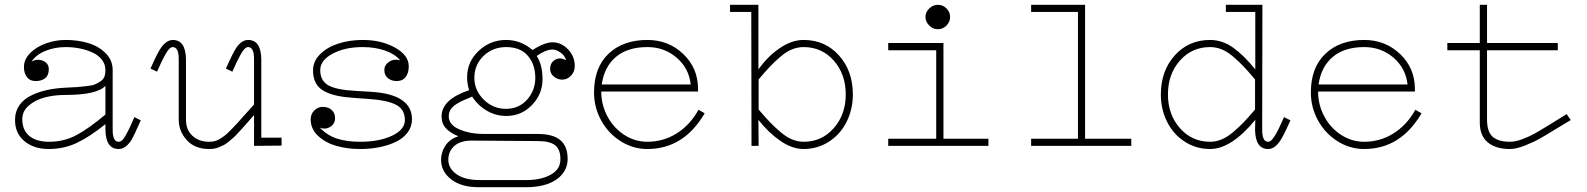

<svg xmlns="http://www.w3.org/2000/svg" viewBox="-20 -610 6636 803"><path d="M420.9 -90.8Q353.5 -36.6 299.8 -11.7Q246.1 13.2 184.1 13.2Q121.1 13.2 81.3 -20.3Q41.5 -53.7 43 -111.8Q43.5 -145 61.3 -170.2Q79.1 -195.3 109.4 -210.2Q139.6 -225.1 175.3 -233.2Q210.9 -241.2 252.9 -243.2Q286.6 -244.6 302.5 -245.8Q318.4 -247.1 342.3 -249.8Q366.2 -252.4 377 -257.1Q387.7 -261.7 399.9 -269.5Q412.1 -277.3 416.5 -289.1Q420.9 -300.8 420.9 -316.9Q420.9 -341.3 405.8 -360.6Q390.6 -379.9 366 -390.9Q341.3 -401.9 313 -407.5Q284.7 -413.1 254.9 -413.1Q209 -413.1 169.9 -397.2Q130.9 -381.3 111.8 -352.1Q124.5 -359.9 140.1 -359.9Q156.7 -359.9 170.4 -349.6Q184.1 -339.4 184.1 -320.8Q184.1 -294.9 168.9 -283Q153.8 -271 128.9 -271Q105 -271 92.5 -287.6Q80.1 -304.2 80.1 -330.1Q80.1 -361.8 106.4 -388.2Q132.8 -414.6 172.6 -428.7Q212.4 -442.9 254.9 -442.9Q305.7 -442.9 348.9 -429.9Q392.1 -417 421.6 -387.7Q451.2 -358.4 451.2 -316.9V-66.9Q451.2 -17.1 476.1 -17.1Q483.4 -17.1 490.5 -23.2Q497.6 -29.3 507.1 -46.4Q516.6 -63.5 521 -73Q525.4 -82.5 537.6 -110.4Q540.5 -116.7 542 -120.1L568.8 -106.9Q540.5 -42.5 530.8 -26.4Q506.3 13.2 476.1 13.2Q422.4 13.2 420.9 -66.9ZM73.2 -111.8Q73.2 -65.4 102.8 -41.3Q132.3 -17.1 185.1 -17.1Q247.1 -17.1 298.8 -44.4Q350.6 -71.8 420.9 -130.9V-251Q385.7 -212.9 252.9 -212.9Q206.5 -212.9 166.7 -202.4Q127 -191.9 100.1 -168.2Q73.2 -144.5 73.2 -111.8Z M1157.7 -34.2V-1L1042.5 0V-128.9Q1035.2 -120.6 1019 -102.1Q1002.9 -83.5 996.3 -76.4Q989.7 -69.3 976.3 -54.7Q962.9 -40 956.1 -34.2Q949.2 -28.3 937.5 -18.3Q925.8 -8.3 917.7 -4.4Q909.7 -0.5 898.4 4.6Q887.2 9.8 876.7 11.5Q866.2 13.2 854.5 13.2Q794.4 13.2 761 -24.2Q727.5 -61.5 727.5 -109.9V-362.8Q727.5 -413.1 702.6 -413.1Q695.3 -413.1 687.7 -405.5Q680.2 -397.9 670.9 -380.9Q661.6 -363.8 654.8 -349.9Q647.9 -335.9 636.7 -310.1L609.4 -323.2Q639.2 -391.1 654.3 -411.6Q676.8 -442.4 702.6 -442.9Q756.3 -442.9 757.8 -362.8V-109.9Q757.8 -66.4 785.2 -41.7Q812.5 -17.1 854.5 -17.1Q866.7 -17.1 877.4 -19.5Q888.2 -22 900.4 -29.5Q912.6 -37.1 921.6 -44.2Q930.7 -51.3 946 -67.1Q961.4 -83 972.2 -94.7Q982.9 -106.4 1004.6 -130.9Q1026.4 -155.3 1042.5 -172.9V-362.8Q1042.5 -413.1 1017.6 -413.1Q1010.3 -413.1 1002.7 -405.5Q995.1 -397.9 985.8 -380.9Q976.6 -363.8 969.7 -349.9Q962.9 -335.9 951.7 -310.1L924.8 -323.2Q954.6 -390.1 968.3 -410.2Q990.7 -442.9 1017.6 -442.9Q1071.3 -442.9 1072.8 -362.8V-34.2Z M1486.3 13.2Q1433.6 13.2 1387.9 0.5Q1342.3 -12.2 1311 -41Q1279.8 -69.8 1279.3 -109.9Q1279.3 -133.3 1294.7 -148.2Q1310.1 -163.1 1329.1 -163.1Q1353 -163.1 1367.2 -150.1Q1381.3 -137.2 1381.3 -116.2Q1381.3 -91.8 1360.8 -79.3Q1340.3 -66.9 1317.4 -76.2Q1350.1 -42.5 1390.9 -29.8Q1431.6 -17.1 1486.3 -17.1Q1566.4 -17.1 1619.9 -42.5Q1673.3 -67.9 1673.3 -107.9Q1673.3 -152.8 1636.2 -171.9Q1599.1 -190.9 1526.4 -195.8L1464.4 -200.2Q1420.9 -203.1 1390.6 -209.5Q1360.4 -215.8 1336.4 -228.5Q1312.5 -241.2 1300.8 -262.9Q1289.1 -284.7 1289.1 -315.9Q1289.1 -353.5 1318.6 -383.1Q1348.1 -412.6 1395 -427.7Q1441.9 -442.9 1497.1 -442.9Q1574.7 -442.9 1632.1 -410.9Q1689.5 -378.9 1689.5 -333Q1689.5 -305.2 1676.8 -288.1Q1664.1 -271 1638.2 -271Q1618.2 -271 1602.8 -282.7Q1587.4 -294.4 1587.4 -317.9Q1587.4 -337.9 1606.9 -351.3Q1626.5 -364.7 1653.3 -357.9Q1632.3 -383.8 1590.8 -398.4Q1549.3 -413.1 1496.1 -413.1Q1422.9 -413.1 1371.1 -385.5Q1319.3 -357.9 1319.3 -316.9Q1319.3 -272.9 1352.3 -253.7Q1385.3 -234.4 1465.3 -230L1531.2 -226.1Q1703.1 -215.8 1703.1 -110.8Q1703.1 -80.1 1684.8 -55.9Q1666.5 -31.7 1635.7 -16.8Q1605 -2 1566.9 5.6Q1528.8 13.2 1486.3 13.2Z M1824.7 58.1Q1824.7 26.4 1843 -1.2Q1861.3 -28.8 1897 -40Q1861.3 -54.7 1844 -74.5Q1826.7 -94.2 1826.7 -123Q1826.7 -193.8 1941.9 -232.9Q1933.6 -259.8 1933.6 -287.1Q1933.6 -351.6 1981.9 -397.2Q2030.3 -442.9 2096.7 -442.9Q2158.2 -442.9 2207 -400.9Q2257.8 -433.1 2291 -433.1Q2327.1 -433.1 2355.5 -403.8Q2383.8 -374.5 2383.8 -334Q2383.8 -309.6 2367.9 -293.2Q2352.1 -276.9 2331.1 -276.9Q2312.5 -276.9 2296.6 -289.6Q2280.8 -302.2 2280.8 -321.8Q2280.8 -347.7 2301.5 -359.9Q2322.3 -372.1 2347.7 -357.9Q2342.3 -377.9 2324.2 -390.4Q2306.2 -402.8 2291 -402.8Q2262.7 -402.8 2224.6 -376Q2249 -338.4 2249 -278.8Q2249 -216.3 2204.8 -170.7Q2160.6 -125 2097.7 -125Q2053.7 -125 2016.1 -147Q1978.5 -168.9 1954.6 -206.1L1939 -199.2Q1899.4 -184.1 1878.2 -167Q1856.9 -149.9 1856.9 -123Q1856.9 -88.4 1900.6 -69.1Q1944.3 -49.8 2004.9 -49.8H2229Q2293 -49.8 2323.5 -23.9Q2354 2 2354 54.2Q2354 91.8 2330.8 119.1Q2307.6 146.5 2269.5 159.7Q2231.4 172.9 2183.6 172.9H1980Q1909.2 172.9 1866.9 140.1Q1824.7 107.4 1824.7 58.1ZM1963.9 -284.2Q1963.9 -232.4 2002.9 -193.6Q2042 -154.8 2095.7 -154.8Q2150.4 -154.8 2184.6 -193.4Q2218.8 -231.9 2218.8 -284.2Q2218.8 -340.3 2187.7 -376.7Q2156.7 -413.1 2096.7 -413.1Q2041 -413.1 2002.4 -376.2Q1963.9 -339.4 1963.9 -284.2ZM1855 58.1Q1855 94.2 1889.4 118.7Q1923.8 143.1 1987.8 143.1H2180.7Q2242.7 143.1 2283 120.8Q2323.2 98.6 2323.7 58.1Q2324.7 16.6 2302.7 -1.7Q2280.8 -20 2230 -20L1953.6 -22Q1905.3 -22 1880.1 0.5Q1855 22.9 1855 58.1Z M2464.4 -223.1Q2464.4 -327.6 2525.1 -385.3Q2585.9 -442.9 2687.5 -442.9Q2775.9 -442.9 2837.6 -384Q2899.4 -325.2 2899.4 -237.8V-227.1H2494.6Q2494.6 -172.4 2520 -124Q2545.4 -75.7 2590.1 -46.4Q2634.8 -17.1 2687.5 -17.1Q2754.4 -17.1 2810.3 -52.2Q2866.2 -87.4 2901.4 -150.9L2927.2 -136.2Q2839.8 13.2 2687.5 13.2Q2627.4 13.2 2575.9 -19.3Q2524.4 -51.8 2494.4 -106.2Q2464.4 -160.6 2464.4 -223.1ZM2868.7 -256.8Q2861.3 -324.7 2809.8 -368.9Q2758.3 -413.1 2687.5 -413.1Q2605 -413.1 2556.2 -372.1Q2507.3 -331.1 2496.6 -256.8Z M3033.2 -589.8H3151.9V-319.8Q3190.9 -374.5 3241.2 -408.7Q3291.5 -442.9 3340.8 -442.9Q3430.7 -442.9 3488.8 -378.2Q3546.9 -313.5 3546.9 -214.8Q3546.9 -152.8 3520.8 -100.6Q3494.6 -48.3 3447 -17.6Q3399.4 13.2 3340.8 13.2Q3293 13.2 3243.2 -21.2Q3193.4 -55.7 3151.9 -108.9L3152.8 0H3123L3122.1 -560.1H3033.2ZM3152.8 -151.9Q3181.6 -118.2 3200.7 -98.4Q3219.7 -78.6 3244.4 -57.6Q3269 -36.6 3292.7 -26.9Q3316.4 -17.1 3340.8 -17.1Q3417 -17.1 3467 -74Q3517.1 -130.9 3517.1 -214.8Q3517.1 -300.3 3467 -356.7Q3417 -413.1 3340.8 -413.1Q3316.4 -413.1 3293 -403.8Q3269.5 -394.5 3245.4 -374Q3221.2 -353.5 3201.4 -332.8Q3181.6 -312 3152.8 -277.8Z M3902.8 -487.8Q3881.8 -487.8 3866.2 -503.4Q3850.6 -519 3850.6 -539.1Q3850.6 -559.1 3866.2 -574.5Q3881.8 -589.8 3902.8 -589.8Q3923.3 -589.8 3938.5 -574.7Q3953.6 -559.6 3953.6 -539.1Q3953.6 -518.6 3938.5 -503.2Q3923.3 -487.8 3902.8 -487.8ZM3925.8 -430.2V-29.8H4113.8V0H3694.8V-29.8H3895.5V-399.9H3694.8V-430.2Z M4518.1 -589.8H4292.5V-560.1H4488.3V-29.8H4292.5V0H4711.4V-29.8H4518.1Z M5230 -560.1H5106.9V-589.8H5259.8L5258.8 -66.9Q5258.8 -17.1 5283.7 -17.1Q5291 -17.1 5298.8 -24.9Q5306.6 -32.7 5315.9 -49.1Q5325.2 -65.4 5332 -80.3Q5338.9 -95.2 5350.1 -120.1L5377 -106.9Q5347.2 -39.6 5332.5 -19Q5310.1 13.2 5283.7 13.2Q5230.5 13.2 5229 -66.9L5230 -108.9Q5129.9 13.2 5041 13.2Q4982.4 13.2 4934.8 -17.6Q4887.2 -48.3 4861.1 -100.6Q4835 -152.8 4835 -214.8Q4835 -313.5 4893.1 -378.2Q4951.2 -442.9 5041 -442.9Q5092.3 -442.9 5137.5 -410.6Q5182.6 -378.4 5230 -319.8ZM5229 -277.8Q5200.2 -312 5180.4 -332.8Q5160.6 -353.5 5136.5 -374Q5112.3 -394.5 5088.9 -403.8Q5065.4 -413.1 5041 -413.1Q4964.8 -413.1 4914.8 -356.7Q4864.7 -300.3 4864.7 -214.8Q4864.7 -130.9 4914.8 -74Q4964.8 -17.1 5041 -17.1Q5065.4 -17.1 5089.1 -26.9Q5112.8 -36.6 5137.5 -57.6Q5162.1 -78.6 5181.2 -98.4Q5200.2 -118.2 5229 -151.9Z M5462.4 -223.1Q5462.4 -327.6 5523.2 -385.3Q5584 -442.9 5685.5 -442.9Q5773.9 -442.9 5835.7 -384Q5897.5 -325.2 5897.5 -237.8V-227.1H5492.7Q5492.7 -172.4 5518.1 -124Q5543.5 -75.7 5588.1 -46.4Q5632.8 -17.1 5685.5 -17.1Q5752.4 -17.1 5808.3 -52.2Q5864.3 -87.4 5899.4 -150.9L5925.3 -136.2Q5837.9 13.2 5685.5 13.2Q5625.5 13.2 5574 -19.3Q5522.5 -51.8 5492.4 -106.2Q5462.4 -160.6 5462.4 -223.1ZM5866.7 -256.8Q5859.4 -324.7 5807.9 -368.9Q5756.3 -413.1 5685.5 -413.1Q5603 -413.1 5554.2 -372.1Q5505.4 -331.1 5494.6 -256.8Z M6168.9 -399.9H6033.2V-430.2H6168.9V-589.8H6199.2V-430.2H6495.1V-399.9H6199.2V-109.9Q6199.2 -59.1 6222.7 -38.1Q6246.1 -17.1 6294.9 -17.1Q6317.9 -17.1 6345.9 -27.6Q6374 -38.1 6395.8 -50Q6417.5 -62 6461.9 -89.4Q6464.4 -90.8 6465.8 -91.6Q6467.3 -92.3 6469.2 -93.8Q6471.2 -95.2 6473.1 -96.2L6532.2 -132.8L6549.3 -107.9L6493.2 -74.2Q6444.8 -44.4 6419.9 -30.3Q6395 -16.1 6358.2 -1.5Q6321.3 13.2 6294.9 13.2Q6235.8 13.2 6202.4 -14.6Q6168.9 -42.5 6168.9 -97.2Z"/></svg>

Font: Compagnon Light
Style: Regular
Weight: 400
Designer: Juliette Duhe, Lea Pradine
Foundry: Velvetyne Type Foundry
Version: Version 1.000;PS 001.000;hotconv 1.0.88;makeotf.lib2.5.64775